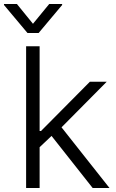

<svg xmlns="http://www.w3.org/2000/svg" viewBox="-59 -938 577 958"><path d="M71.3 -707H138.7V-284.2H145.5L389.6 -530.3H473.6L248 -302.7L487.3 0H403.3L198.2 -259.8L138.7 -203.6V0H71.3ZM105.5 -819.3 186.5 -918H251V-913.1L133.8 -773.4H78.1L-39.1 -913.1V-918H25.4Z"/></svg>

Font: Pretendard Std Light
Style: Regular
Weight: 300
Designer: Base glyphs from Inter by Rasmus Andersson; Hangeul glyphs from Noto Sans CJK(Source Han Sans) by Jang Soo-young and Kan
Foundry: Kil Hyung-jin
Version: Version 1.309